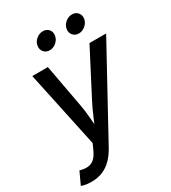

<svg xmlns="http://www.w3.org/2000/svg" viewBox="-239 -870 1064 1194"><g transform="rotate(-30 293.0 -273.5)"><path d="M-12.2 196.3 28.3 108.9 39.6 111.3Q67.4 118.2 90.3 115Q113.3 111.8 132.1 94.5Q150.9 77.1 166.5 42.5L184.6 2.4L67.9 -545.9H179.7L236.8 -235.8Q246.1 -184.1 249.5 -132.8Q252.9 -81.5 258.8 -30.8H225.6Q248 -81.5 269.3 -133.1Q290.5 -184.6 317.4 -235.8L478.5 -545.9H598.1L257.8 75.7Q234.4 119.1 205.1 148.7Q175.8 178.2 140.1 193.1Q104.5 208 60.1 208Q36.1 208 16.6 204.3Q-2.9 200.7 -12.2 196.3ZM452.1 -630.4Q425.8 -630.4 410.4 -648.9Q395 -667.5 399.4 -692.9Q403.8 -718.8 425.3 -736.8Q446.8 -754.9 473.1 -754.9Q499 -754.9 514.2 -736.8Q529.3 -718.8 525.4 -692.9Q521 -667.5 499.5 -648.9Q478 -630.4 452.1 -630.4ZM242.7 -630.4Q216.8 -630.4 201.4 -648.9Q186 -667.5 190.4 -692.9Q194.3 -718.8 216.1 -736.8Q237.8 -754.9 263.7 -754.9Q290 -754.9 305.2 -736.8Q320.3 -718.8 315.9 -692.9Q312 -667.5 290.5 -648.9Q269 -630.4 242.7 -630.4Z"/></g></svg>

Font: Inter Medium
Style: Italic
Weight: 500
Italic angle: -9.3988°
Designer: Rasmus Andersson
Foundry: rsms
Version: Version 4.001;git-66647c0bb